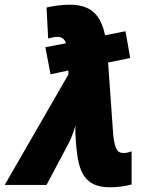

<svg xmlns="http://www.w3.org/2000/svg" viewBox="-75 -787 621 817"><path d="M393 10C425 10 461 5 485 -2V-143C468 -137 460 -136 450 -136C426 -136 414 -150 407 -210L385 -521L479 -540L459 -654L372 -637C355 -718 317 -767 222 -767C192 -767 150 -762 123 -755L130 -623C147 -628 158 -630 170 -630C186 -630 199 -623 206 -603L118 -586L140 -471L216 -487V-470L-55 0H123L218 -179C229 -200 239 -230 246 -252C245 -232 246 -204 248 -182L250 -159C260 -61 281 10 393 10Z"/></svg>

Font: Noto Sans Condensed Black
Style: Italic
Weight: 900
Width: 3
Italic angle: -12°
Designer: Monotype Design Team
Foundry: Monotype Imaging Inc.
Version: Version 2.013